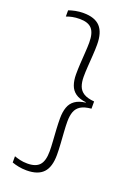

<svg xmlns="http://www.w3.org/2000/svg" viewBox="-152 -735 637 913"><g transform="rotate(20 167.0 -278.0)"><path d="M32 -663Q47 -668.5 65.8 -672.2Q84.5 -676 106 -676Q163.5 -676 190.5 -647Q217.5 -618 217.5 -556.5Q217.5 -532.5 215.5 -502.8Q213.5 -473 211.5 -443.8Q209.5 -414.5 209.5 -392Q209.5 -364 217 -344Q224.5 -324 243.2 -312.5Q262 -301 296.5 -298V-261.5Q262 -258.5 243.2 -246.8Q224.5 -235 217 -214.8Q209.5 -194.5 209.5 -165Q209.5 -143 211.5 -113.8Q213.5 -84.5 215.5 -54.2Q217.5 -24 217.5 1Q217.5 62.5 190.5 91.2Q163.5 120 106 120Q84.5 120 65.8 116.2Q47 112.5 32 107V75.5Q44.5 80 61.2 84Q78 88 98.5 88Q141 88 160 66.8Q179 45.5 179 -3Q179 -24.5 177 -53.5Q175 -82.5 173.2 -112.5Q171.5 -142.5 171.5 -167.5Q171.5 -199.5 179.8 -223.2Q188 -247 208 -261.2Q228 -275.5 263 -279.5L261 -274.5V-281Q227 -285 207.5 -299Q188 -313 179.8 -336.2Q171.5 -359.5 171.5 -390.5Q171.5 -415 173.2 -444.8Q175 -474.5 177 -503.2Q179 -532 179 -553.5Q179 -601.5 160.2 -622.5Q141.5 -643.5 99 -643.5Q78 -643.5 61.2 -640Q44.5 -636.5 32 -631.5Z"/></g></svg>

Font: Anek Gujarati ExtraLight
Style: Regular
Weight: 250
Version: Version 1.003